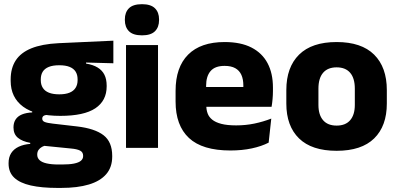

<svg xmlns="http://www.w3.org/2000/svg" viewBox="-20 -707 1902 918"><path d="M268.5 -153Q150 -153 90.5 -197Q31 -241 31 -320.5V-327Q31 -381 55.2 -418.2Q79.5 -455.5 130 -476Q180.5 -496.5 259.5 -500.5L522 -512.5V-404.5L391.5 -408V-403Q425 -397.5 446.8 -384.2Q468.5 -371 479.2 -349.8Q490 -328.5 490 -297.5V-294Q490 -225.5 435.8 -189.2Q381.5 -153 268.5 -153ZM261 79.5H276Q312 79.5 334.2 75Q356.5 70.5 367 61.5Q377.5 52.5 377.5 39V38Q377.5 20.5 362.8 13Q348 5.5 318.5 3L173.5 -11.5L207 -13.5Q192 -11 181.2 -5Q170.5 1 164.2 10Q158 19 158 32V33Q158 48 169 58.5Q180 69 202.8 74.2Q225.5 79.5 261 79.5ZM272.5 191.5H253.5Q179.5 191.5 127.2 179.8Q75 168 48 142.5Q21 117 21 75V73Q21 44.5 33.5 25Q46 5.5 69.5 -5.5Q93 -16.5 124.5 -19V-24Q86 -31 65.2 -48.5Q44.5 -66 44.5 -97.5V-98Q44.5 -120.5 54.8 -136Q65 -151.5 85 -159.8Q105 -168 134 -169.5V-186L247 -157.5L214 -158Q196.5 -158 189.2 -153.5Q182 -149 182 -140V-139.5Q182 -128.5 193.8 -123.8Q205.5 -119 232 -116L348.5 -102.5Q433.5 -92.5 475 -60.5Q516.5 -28.5 516.5 38.5V41.5Q516.5 92.5 487.8 125.8Q459 159 404.8 175.2Q350.5 191.5 272.5 191.5ZM263.5 -256Q293 -256 312.2 -263.8Q331.5 -271.5 341.2 -286.8Q351 -302 351 -323.5V-328Q351 -349.5 341.5 -364.5Q332 -379.5 312.8 -387.2Q293.5 -395 263.5 -395H263Q232.5 -395 213 -387Q193.5 -379 184.2 -364Q175 -349 175 -327.5V-323.5Q175 -302 184.8 -286.8Q194.5 -271.5 214 -263.8Q233.5 -256 263.5 -256Z M735.5 0H582.5V-491.5H735.5ZM659 -538Q616 -538 596.5 -557.8Q577 -577.5 577 -611V-614.5Q577 -648 596.5 -667.5Q616 -687 659 -687Q701 -687 720.8 -667.5Q740.5 -648 740.5 -614.5V-611Q740.5 -577 720.8 -557.5Q701 -538 659 -538Z M1081.5 12.5Q947.5 12.5 883.5 -47.2Q819.5 -107 819.5 -221.5V-272.5Q819.5 -385.5 879.5 -445.8Q939.5 -506 1054 -506Q1131 -506 1182.2 -479.8Q1233.5 -453.5 1259.2 -405Q1285 -356.5 1285 -288.5V-272Q1285 -253 1283.2 -233.2Q1281.5 -213.5 1278.5 -196.5H1140.5Q1142.5 -225.5 1143 -251.2Q1143.5 -277 1143.5 -298Q1143.5 -328.5 1134 -349.2Q1124.5 -370 1104.8 -381Q1085 -392 1054 -392Q1008 -392 986.8 -367.2Q965.5 -342.5 965.5 -297V-252L966.5 -235.5V-200.5Q966.5 -181.5 972.8 -164.5Q979 -147.5 994.8 -134.8Q1010.5 -122 1038.2 -114.8Q1066 -107.5 1109 -107.5Q1154.5 -107.5 1196.5 -116.2Q1238.5 -125 1277 -140L1264.5 -25Q1230.5 -7.5 1184 2.5Q1137.5 12.5 1081.5 12.5ZM1247.5 -196.5H900.5V-291H1247.5Z M1589.5 14Q1470.5 14 1409.8 -45.2Q1349 -104.5 1349 -212V-276.5Q1349 -385.5 1410 -445.8Q1471 -506 1589.5 -506Q1708 -506 1768.8 -445.8Q1829.5 -385.5 1829.5 -276.5V-212Q1829.5 -104.5 1769 -45.2Q1708.5 14 1589.5 14ZM1589.5 -106.5Q1632 -106.5 1654.2 -132.2Q1676.5 -158 1676.5 -205.5V-283Q1676.5 -333 1654.2 -359Q1632 -385 1589.5 -385Q1547 -385 1524.8 -359Q1502.5 -333 1502.5 -283V-205.5Q1502.5 -158 1524.8 -132.2Q1547 -106.5 1589.5 -106.5Z"/></svg>

Font: Anek Kannada
Style: Bold
Weight: 700
Version: Version 1.003